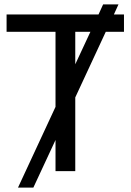

<svg xmlns="http://www.w3.org/2000/svg" viewBox="-20 -780 596 875"><path d="M323 0H233V-142L132 75H62L233 -293V-635H10V-714H429L450 -760H520L499 -714H545V-635H462L323 -336ZM323 -635V-487L392 -635Z"/></svg>

Font: Noto Sans Living
Style: Regular
Weight: 400
Designer: Monotype Design Team
Foundry: Monotype Imaging Inc.
Version: Version 2.013; ttfautohint (v1.8.4.7-5d5b)